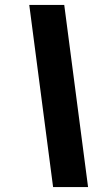

<svg xmlns="http://www.w3.org/2000/svg" viewBox="-20 -744 438 774"><path d="M98 -724H239L335 10H194Z"/></svg>

Font: Noto Sans UI CondBlack
Style: Italic
Weight: 900
Width: 3
Italic angle: -12°
Designer: Monotype Design Team
Foundry: Monotype Imaging Inc.
Version: Version 1.001